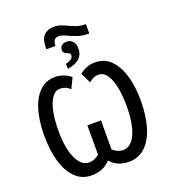

<svg xmlns="http://www.w3.org/2000/svg" viewBox="-183 -1194 1208 1341"><g transform="rotate(-20 421.5 -523.0)"><path d="M270 -926V-944Q271 -1004 298.5 -1030Q326 -1056 372 -1056Q400 -1056 424 -1047.5Q448 -1039 472 -1027Q496 -1015 523 -1006Q550 -997 582 -997H589V-927H583Q537 -927 499 -941Q461 -955 431.5 -969Q402 -983 381 -983Q338 -983 337 -926ZM364 -746V-784Q393 -791 406 -802Q419 -813 419 -826Q419 -838 411.5 -843.5Q404 -849 394 -852.5Q384 -856 376.5 -862.5Q369 -869 369 -884Q369 -904 382.5 -916Q396 -928 420 -928Q448 -928 465 -908Q482 -888 482 -855Q482 -765 364 -746ZM267 10Q197 10 148 -37Q99 -84 74 -169Q49 -254 49 -367Q49 -467 72 -548Q95 -629 142 -676.5Q189 -724 260 -724Q291 -724 321.5 -712.5Q352 -701 375 -681L338 -604Q323 -619 305 -627Q287 -635 267 -635Q228 -635 203 -598.5Q178 -562 166 -500Q154 -438 154 -363Q154 -232 188.5 -156.5Q223 -81 282 -81Q303 -81 321.5 -89Q340 -97 357 -112V-329H458V-113Q493 -81 534 -81Q594 -81 627.5 -156.5Q661 -232 661 -363Q661 -439 649 -501Q637 -563 612 -599Q587 -635 548 -635Q528 -635 510.5 -627Q493 -619 478 -604L441 -681Q490 -724 557 -724Q627 -724 674 -676Q721 -628 744 -547Q767 -466 767 -367Q767 -254 741.5 -169Q716 -84 666.5 -37Q617 10 545 10Q458 10 408 -49Q355 10 267 10Z"/></g></svg>

Font: Avrile Sans Condensed Medium
Style: Regular
Weight: 500
Width: 3
Designer: Monotype Design Team
Foundry: Monotype Imaging Inc.
Version: Version 2.001;September 10, 2019;FontCreator 11.5.0.2425 64-